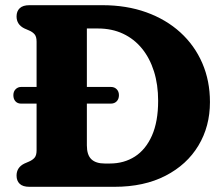

<svg xmlns="http://www.w3.org/2000/svg" viewBox="-20 -720 863 740"><path d="M31.5 -353.2Q31.5 -367.4 40.2 -376.1Q48.9 -384.9 61.5 -384.9H407.6Q421.1 -384.9 429.7 -376.1Q438.4 -367.4 438.4 -353.2Q438.4 -338.3 429.7 -329.5Q421.1 -320.7 407.6 -320.7H60.7Q47.7 -320.7 39.6 -329.5Q31.5 -338.3 31.5 -353.2ZM43.8 -43.2Q43.8 -74.8 74 -89.6L92 -97.4Q105.1 -103 113.1 -112Q121 -121.1 121 -140.6V-559.4Q121 -578.9 113.1 -588Q105.1 -597.1 92 -602.6L74 -610.4Q43.8 -625.2 43.8 -656.8Q43.8 -676.8 56.1 -688.4Q68.4 -700 93.2 -700H374.4Q467.6 -700 543.9 -672.6Q620.2 -645.1 675.1 -595.1Q730.1 -545 759.6 -476.8Q789.2 -408.6 789.2 -326.6Q789.2 -232.8 744.8 -159Q700.4 -85.1 617.8 -42.6Q535.2 0 420.9 0H93.2Q68 0 55.9 -11.6Q43.8 -23.2 43.8 -43.2ZM403.4 -89.8Q458.1 -89.8 500 -116.7Q541.9 -143.7 565.7 -197.5Q589.5 -251.4 589.5 -331.5Q589.5 -393.5 573.5 -444.7Q557.4 -495.8 527.2 -532.9Q497 -570 454.1 -590.1Q411.2 -610.2 357.5 -610.2H314.8V-159.8Q314.8 -122.8 332.1 -106.3Q349.5 -89.8 383.5 -89.8Z"/></svg>

Font: Fraunces SuperSoft
Style: Regular
Weight: 900
Version: Version 1.000;[b76b70a41]